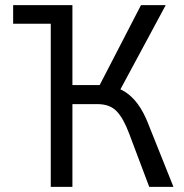

<svg xmlns="http://www.w3.org/2000/svg" viewBox="-20 -725 715 745"><path d="M31 -633V-705H261V-633ZM177 0V-705H261V-395H375L357 -376L527 -705H623L439 -363L404 -391Q438 -386 465.5 -368.5Q493 -351 515.5 -320Q538 -289 555 -245L653 0H559L481 -207Q459 -266 432.5 -293.5Q406 -321 358 -321H261V0Z"/></svg>

Font: Nunito Sans 7pt Condensed
Style: Regular
Weight: 400
Width: 3
Designer: Vernon Adams
Foundry: Vernon Adams
Version: Version 3.101;gftools[0.9.27]